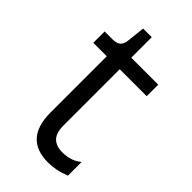

<svg xmlns="http://www.w3.org/2000/svg" viewBox="-202 -687 755 755"><g transform="rotate(45 175.5 -309.5)"><path d="M227 9Q161 9 128 -27.5Q95 -64 95 -136V-450H20V-513H63Q87 -513 98 -523Q109 -533 111 -555L119 -628H167V-514H317V-450H167V-137Q167 -96 185.5 -77.5Q204 -59 239 -59Q258 -59 278.5 -64.5Q299 -70 319 -86V-10Q294 0 271 4.5Q248 9 227 9Z"/></g></svg>

Font: Bricolage Grotesque 36pt Light
Style: Regular
Weight: 300
Designer: Mathieu Triay
Foundry: Atelier Triay
Version: Version 1.001;gftools[0.9.33.dev8+g029e19f]